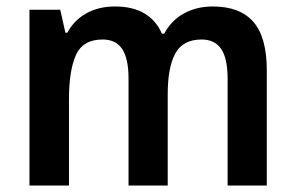

<svg xmlns="http://www.w3.org/2000/svg" viewBox="-20 -573 913 593"><path d="M637 -553Q721 -553 762.5 -505.5Q804 -458 804 -356V0H683V-329Q683 -393 663 -422Q643 -451 603 -451Q545 -451 521.5 -408Q498 -365 498 -282V0H377V-330Q377 -392 357.5 -421.5Q338 -451 297 -451Q236 -451 214.5 -403Q193 -355 193 -266V0H71V-543H166L182 -472H188Q209 -511 247 -532Q285 -553 335 -553Q391 -553 427 -531Q463 -509 480 -469H487Q510 -511 549 -532Q588 -553 637 -553Z"/></svg>

Font: Noto Sans Georgian SemiCondensed SemiBold
Style: Regular
Weight: 600
Width: 4
Designer: Monotype Design Team, Akaki Razmadze
Foundry: Google LLC
Version: Version 2.005; ttfautohint (v1.8.4.7-5d5b)